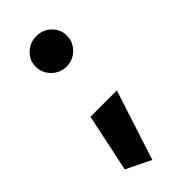

<svg xmlns="http://www.w3.org/2000/svg" viewBox="-205 -540 702 702"><g transform="rotate(-45 146.5 -189.0)"><path d="M65.9 -421.1Q65.9 -388.2 89.8 -364.7Q113.8 -341.3 146.7 -341.3Q179.7 -341.3 203.4 -364.7Q227.1 -388.2 227.1 -421.1Q227.1 -454 203.4 -476.3Q179.7 -498.5 146.7 -498.5Q113.8 -498.5 89.8 -476.3Q65.9 -454 65.9 -421.1ZM78.1 -149.9 30.8 74.7 126.5 121.6 214.4 -149.9Z"/></g></svg>

Font: Estedad-FD-VF Thin
Style: Regular
Weight: 100
Designer: Amin Abedi
Version: Version 5.0